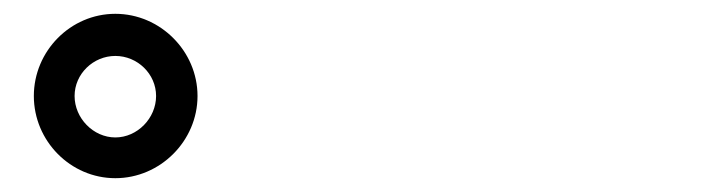

<svg xmlns="http://www.w3.org/2000/svg" viewBox="-20 -847 1040 278"><path d="M29 -708C29 -643 82 -589 147 -589C212 -589 266 -643 266 -708C266 -773 212 -827 147 -827C82 -827 29 -773 29 -708ZM88 -708C88 -740 115 -766 147 -766C179 -766 206 -740 206 -708C206 -676 179 -648 147 -648C115 -648 88 -676 88 -708Z"/></svg>

Font: Noto Sans CJK KR Bold
Style: Regular
Weight: 700
Designer: Ryoko NISHIZUKA (kana & ideographs); Paul D. Hunt (Latin, Greek & Cyrillic); Wenlong ZHANG (bopomofo); Sandoll Communica
Foundry: Adobe Systems Incorporated
Version: Version 1.004;PS 1.004;hotconv 1.0.82;makeotf.lib2.5.63406